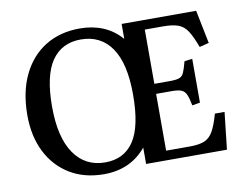

<svg xmlns="http://www.w3.org/2000/svg" viewBox="-79 -834 1226 959"><g transform="rotate(-10 534.0 -355.0)"><path d="M375 14Q276 14 202.5 -30.5Q129 -75 88.5 -155Q48 -235 48 -342Q48 -460 89.5 -546Q131 -632 205.5 -678Q280 -724 381 -724Q445 -724 498 -702Q551 -680 591 -634V-710H969L1003 -541L955 -529Q935 -583 916.5 -612Q898 -641 869.5 -651.5Q841 -662 793 -662H700V-387H779Q810 -387 826 -392.5Q842 -398 850 -416Q858 -434 868 -472L908 -477V-255L868 -248Q861 -286 852.5 -304.5Q844 -323 827.5 -329.5Q811 -336 779 -336H700V-48H821Q868 -48 895 -59.5Q922 -71 939 -101Q956 -131 972 -188H1021L1000 0H590V-83Q510 14 375 14ZM391 -43Q487 -43 536.5 -117Q586 -191 586 -353Q586 -511 531.5 -590Q477 -669 376 -669Q279 -669 228 -594.5Q177 -520 177 -363Q177 -207 233.5 -125Q290 -43 391 -43Z"/></g></svg>

Font: Literata 36pt Medium
Style: Regular
Weight: 500
Designer: Latin by Veronika Burian and Jose Scaglione. Greek by Irene Vlachou. Cyrillic by Vera Evstafieva.
Foundry: TypeTogether
Version: Version 3.002